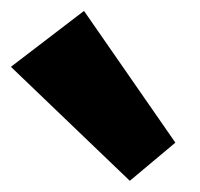

<svg xmlns="http://www.w3.org/2000/svg" viewBox="-20 -869 366 352"><path d="M218 -537.5 301.5 -607.5 134 -849 0 -746.5Z"/></svg>

Font: Spartan Black
Style: Regular
Weight: 900
Designer: Matt Bailey, Mirko Velimirovic
Foundry: Matt Bailey
Version: Version 1.003; ttfautohint (v1.8.3)